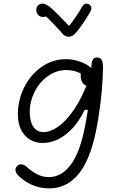

<svg xmlns="http://www.w3.org/2000/svg" viewBox="-20 -826 660 1058"><path d="M80 140.5Q68.5 128.5 65.8 115Q63 101.5 73 90Q83 78.5 97.8 79.5Q112.5 80.5 127.5 94Q158 121 187.5 135.5Q217 150 249 150Q288.5 150 322.2 128Q356 106 382.8 62.5Q409.5 19 428 -44Q440.5 -85.5 450.5 -140Q465.5 -218 474.5 -304.8Q483.5 -391.5 483.5 -455Q483.5 -475 487 -487Q490.5 -499 497.5 -504.2Q504.5 -509.5 515 -509.5Q531.5 -509.5 539.5 -497Q547.5 -484.5 547.5 -455Q547.5 -404.5 541 -326.5Q534 -249.5 521.5 -172.5Q509 -95.5 493.5 -39Q472 40 438.8 95.8Q405.5 151.5 358.5 181.8Q311.5 212 250.5 212Q200.5 212 156 192.5Q111.5 173 80 140.5ZM78.5 -196.5Q78.5 -274.5 113.2 -344.5Q148 -414.5 209 -457.2Q270 -500 344.5 -500Q380 -500 418.5 -487.2Q457 -474.5 483 -451.2Q509 -428 509 -398.5Q509 -378 498.8 -364.8Q488.5 -351.5 469 -351.5Q452.5 -351.5 441.2 -362.5Q430 -373.5 426.2 -392.2Q422.5 -411 427.5 -433H458V-391.5Q447.5 -406.5 430.2 -417.5Q413 -428.5 391.2 -434.2Q369.5 -440 346 -440Q290 -440 243.5 -406.5Q197 -373 170.5 -319.5Q144 -266 144 -210Q144 -179 151.5 -153.8Q159 -128.5 175.8 -113.2Q192.5 -98 219 -98Q257.5 -98 301.8 -129Q346 -160 390.5 -226Q435 -292 470.5 -391.5H511L478 -221H447Q418 -161 380.2 -120Q342.5 -79 300.2 -58.5Q258 -38 214 -38Q180 -38 149 -54.5Q118 -71 98.2 -106.8Q78.5 -142.5 78.5 -196.5ZM188 -746.5Q196.5 -735.5 209.2 -733.2Q222 -731 234 -735.5Q272.5 -699 307.5 -659.5L322.5 -642.5Q339.5 -622.5 359.8 -623.5Q380 -624.5 398 -645Q417.5 -667.5 439.2 -699.5Q461 -731.5 477 -760.5Q484.5 -773.5 483.2 -784Q482 -794.5 472.5 -801Q463 -807.5 451.8 -805Q440.5 -802.5 433 -789.5Q418 -763.5 399.5 -736Q381 -708.5 360.5 -682.5Q329 -716 302.8 -742.5Q276.5 -769 259.5 -783.5Q240.5 -800 223.8 -804.5Q207 -809 194 -800Q186.5 -795 182.8 -786Q179 -777 180.2 -766.2Q181.5 -755.5 188 -746.5Z"/></svg>

Font: Monaspace Radon Var
Style: Regular
Weight: 400
Designer: Riley Cran and the Lettermatic Team
Version: Version 1.000 (Monaspace Radon Var)